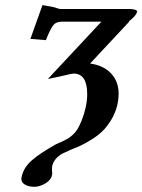

<svg xmlns="http://www.w3.org/2000/svg" viewBox="-20 -468 553 746"><path d="M482.9 -384.8 330.1 -221.2Q382.3 -213.9 411.6 -182.6Q440.9 -151.4 440.9 -104Q440.9 -83 435.1 -57.1Q427.2 -26.4 410.9 -0.2Q394.5 25.9 377 42.7Q359.4 59.6 334 75.2Q308.6 90.8 292 98.4Q275.4 106 252 115.2Q225.6 127 222.2 128.9Q191.4 146 183.1 175.8Q182.1 178.7 182.1 187V198.2Q182.1 199.7 182.6 201.2Q183.1 202.6 183.1 204.1Q183.1 207 182.1 211.9Q178.2 231.9 156 244.9Q133.8 257.8 113.8 257.8Q92.8 257.8 77.9 249.8Q63 241.7 63 227.1Q63 222.7 64.9 215.8Q73.2 181.2 104.7 154.1Q136.2 127 196.8 92.8Q217.3 84 223.1 81.1Q235.4 75.2 242.7 71Q250 66.9 261.5 56.9Q272.9 46.9 280.8 34.2Q288.6 21.5 297.4 -0.2Q306.2 -22 313 -50.8Q318.8 -79.1 318.8 -102.1Q318.8 -182.1 266.1 -182.1Q258.8 -182.1 212.9 -170.9Q173.8 -163.1 166 -161.1L374 -383.8H220.2Q199.2 -383.8 188.2 -371.6Q177.2 -359.4 158.2 -312L98.1 -316.9L145 -448.2Q191.4 -440.9 199.2 -437Q209 -433.1 214.8 -433.1H479Q513.2 -433.1 513.2 -421.9Q512.2 -422.9 512.2 -421.9Q509.3 -406.2 480 -384.8Z"/></svg>

Font: Linux Libertine G
Style: Bold Italic
Weight: 700
Italic angle: -11.5°
Designer: Philipp H. Poll
Foundry: Philipp H. Poll
Version: Version 4.1.0